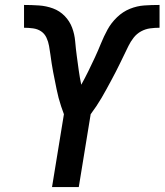

<svg xmlns="http://www.w3.org/2000/svg" viewBox="-20 -755 664 775"><path d="M190 0 238 -294Q232 -310 226.5 -326.5Q221 -343 216.5 -360Q212 -377 208.5 -394.5Q205 -412 201.5 -429.5Q198 -447 194.5 -464.5Q191 -482 188.5 -499.5Q186 -517 183.5 -534.5Q181 -552 178 -569.5Q175 -587 167.5 -603Q160 -619 146 -628.5Q132 -638 113.5 -640.5Q95 -643 77 -643V-735Q107 -735 137 -733Q167 -731 194 -721Q221 -711 241 -690.5Q261 -670 271 -643.5Q281 -617 283.5 -587.5Q286 -558 290 -528.5Q294 -499 298 -470Q302 -441 308 -413Q323 -440 336.5 -467.5Q350 -495 363 -523Q376 -551 387.5 -579.5Q399 -608 414 -635.5Q429 -663 452.5 -685.5Q476 -708 504.5 -719.5Q533 -731 562.5 -733Q592 -735 622 -735Q622 -735 622 -735Q622 -735 622 -735H624V-643Q605 -643 586 -640.5Q567 -638 549.5 -628.5Q532 -619 519.5 -603Q507 -587 498.5 -569.5Q490 -552 481.5 -534.5Q473 -517 464.5 -499.5Q456 -482 447 -464.5Q438 -447 428.5 -429.5Q419 -412 409.5 -394.5Q400 -377 390 -360Q380 -343 369 -326.5Q358 -310 346 -294L298 0Z"/></svg>

Font: Iosevka SS04 Semibold Extended
Style: Italic
Weight: 600
Width: 7
Italic angle: -9°
Monospace: yes
Designer: Belleve Invis
Foundry: Belleve Invis
Version: Version 19.0.0; ttfautohint (v1.8.4)